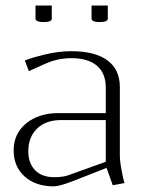

<svg xmlns="http://www.w3.org/2000/svg" viewBox="-20 -658 510 686"><path d="M307.1 -638.2H365.2V-591.8Q365.2 -579.1 335.9 -579.1Q307.1 -579.1 307.1 -591.8ZM106.9 -638.2H165V-591.8Q165 -579.1 136.2 -579.1Q106.9 -579.1 106.9 -591.8ZM234.9 -475.1Q319.3 -475.1 363.8 -442.4Q408.2 -409.7 408.2 -347.2V-104Q408.2 -82 414.6 -48.6Q420.9 -15.1 424.8 -3.9L382.8 3.9L360.8 -58.1L241.2 -11.2Q192.4 7.8 171.9 7.8Q107.4 7.8 68.1 -27.3Q28.8 -62.5 28.8 -121.1Q28.8 -180.7 73.7 -217.3Q118.7 -253.9 189 -253.9H357.9V-345.2Q357.9 -396 326.4 -423.1Q294.9 -450.2 234.9 -450.2Q185.5 -450.2 139.2 -429.2L83 -403.8L68.8 -441.9Q90.8 -451.2 139.6 -463.1Q188.5 -475.1 234.9 -475.1ZM357.9 -229H198.2Q143.6 -229 112.3 -198.5Q81.1 -168 81.1 -117.2Q81.1 -75.2 105.2 -50Q129.4 -24.9 173.8 -24.9Q205.1 -24.9 225.1 -32.2L357.9 -80.1Z"/></svg>

Font: Resagokr
Style: Light
Weight: 300
Designer: gluk
Foundry: gluk
Version: Version 0.95